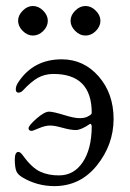

<svg xmlns="http://www.w3.org/2000/svg" viewBox="-20 -613 438 647"><path d="M90.8 -592.8Q109.9 -592.8 125.5 -577.1Q141.1 -561.5 141.1 -543Q141.1 -523.9 125.5 -508.3Q109.9 -493.2 90.8 -493.2Q72.3 -493.2 56.6 -508.8Q41 -524.4 41 -543Q41 -561.5 56.6 -577.1Q72.3 -592.8 90.8 -592.8ZM318.4 -543Q318.4 -523.9 302.7 -508.3Q287.1 -493.2 268.1 -493.2Q249 -493.2 233.4 -508.8Q217.8 -524.4 217.8 -543Q217.8 -561.5 233.4 -577.1Q249 -592.8 268.1 -592.8Q287.1 -592.8 302.7 -577.1Q318.4 -561.5 318.4 -543ZM289.1 -232.9Q289.1 -364.7 158.2 -363.8Q129.9 -363.3 107.4 -350.6Q85 -337.9 57.1 -308.1Q51.3 -301.3 42 -300.8Q33.2 -300.8 33.2 -312.5Q33.2 -324.2 43 -337.9Q93.8 -413.1 188 -413.1Q262.2 -413.1 312.5 -355.5Q362.8 -297.9 362.8 -211.4Q362.3 -125 306.6 -55.7Q251 13.7 164.1 14.2Q104 14.2 54.2 -16.1Q40 -24.9 35.2 -36.1Q30.3 -47.4 29.8 -74.2Q29.8 -101.1 42 -101.1Q48.8 -101.1 58.1 -87.9Q87.9 -46.9 116.2 -34.2Q144.5 -21.5 179.2 -22Q229 -22 258.8 -66.4Q288.6 -110.8 289.1 -186Q289.1 -190.9 287.1 -193.8Q285.2 -196.8 282.2 -194.8Q252.9 -174.8 235.4 -174.8Q217.8 -174.8 189.9 -182.6Q162.1 -190.4 147.5 -189.9Q132.8 -189.9 111.8 -181.2Q90.8 -172.4 87.9 -171.9Q76.2 -171.9 76.2 -180.7Q76.2 -189.5 103 -213.4Q129.9 -236.8 145.5 -236.8Q161.1 -236.3 195.3 -225.6Q229.5 -214.8 248.5 -214.8Q268.1 -214.8 278.8 -222.2Q289.1 -227.1 289.1 -232.9Z"/></svg>

Font: EBGaramond
Style: Regular
Weight: 400
Version: Version 000.012g